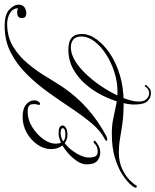

<svg xmlns="http://www.w3.org/2000/svg" viewBox="10 -744 683 844"><g transform="rotate(90 352.0 -321.5)"><path d="M601 -420Q621 -420 636.5 -407Q652 -394 652 -361Q652 -333 626.5 -303Q601 -273 569 -254Q576 -245 580.5 -232.5Q585 -220 585 -204Q585 -173 565 -144Q545 -115 513 -97Q481 -79 444 -79Q408 -79 390.5 -93Q373 -107 371 -124.5Q369 -142 378 -151Q383 -156 385 -156Q388 -156 390 -153.5Q392 -151 390 -147Q385 -133 388.5 -117Q392 -101 421 -101Q455 -101 487 -120.5Q519 -140 540 -168.5Q561 -197 561 -224Q561 -231 560 -237Q559 -243 557 -247Q546 -243 535.5 -240Q525 -237 515 -237Q481 -237 481 -255Q481 -263 492 -269.5Q503 -276 522 -276Q533 -276 542.5 -272.5Q552 -269 559 -264Q585 -284 603.5 -315.5Q622 -347 622 -368Q622 -389 616.5 -399Q611 -409 595 -409Q585 -409 576 -405.5Q567 -402 558 -393Q556 -391 553 -391Q550 -391 548.5 -394Q547 -397 551 -400Q561 -408 572.5 -414Q584 -420 601 -420ZM515 -246Q524 -246 533 -249Q542 -252 551 -257Q542 -267 522 -267Q493 -267 493 -255Q493 -246 515 -246ZM542 -451Q548 -451 548.5 -447.5Q549 -444 539 -439Q505 -422 472.5 -383.5Q440 -345 407 -295.5Q374 -246 337 -194Q300 -142 256.5 -98Q213 -54 161 -27Q109 0 44 0Q-7 0 -28.5 -20.5Q-50 -41 -50 -60Q-50 -79 -38.5 -87Q-27 -95 -12 -95Q9 -95 9 -76Q9 -55 -15 -55Q-25 -55 -29.5 -57Q-34 -59 -34 -59Q-34 -36 -13 -23.5Q8 -11 35 -11Q92 -11 135 -37.5Q178 -64 210.5 -103.5Q243 -143 267.5 -184Q292 -225 312 -255Q354 -317 408 -364.5Q462 -412 528 -447Q536 -451 542 -451ZM339 -643Q359 -643 374 -628Q389 -613 389 -569Q389 -544 379 -507Q369 -470 349.5 -430.5Q330 -391 301 -357Q272 -323 233.5 -301.5Q195 -280 147 -280Q131 -280 115.5 -284Q100 -288 89.5 -301Q79 -314 79 -341Q79 -371 101.5 -403Q124 -435 164.5 -462.5Q205 -490 260 -506.5Q315 -523 380 -523Q432 -523 468.5 -518Q505 -513 536 -507.5Q567 -502 600 -502Q642 -502 673 -517Q704 -532 722 -550.5Q740 -569 744 -577Q747 -583 751.5 -580.5Q756 -578 753 -570Q752 -566 738 -550.5Q724 -535 695.5 -516.5Q667 -498 622.5 -484.5Q578 -471 516 -471Q481 -471 450 -477.5Q419 -484 390.5 -490Q362 -496 332 -496Q290 -496 247.5 -482.5Q205 -469 169.5 -446.5Q134 -424 112 -395.5Q90 -367 90 -337Q90 -312 103.5 -301.5Q117 -291 137 -291Q169 -291 202.5 -313Q236 -335 267 -370.5Q298 -406 322.5 -446.5Q347 -487 361.5 -525Q376 -563 376 -589Q376 -612 365 -623.5Q354 -635 339 -635Q328 -635 320.5 -629Q313 -623 311 -619Q309 -615 305 -616.5Q301 -618 305 -624Q309 -629 317 -636Q325 -643 339 -643Z"/></g></svg>

Font: Kapakana
Style: Regular
Weight: 400
Designer: Kousuke Nagai
Version: Version 1.002